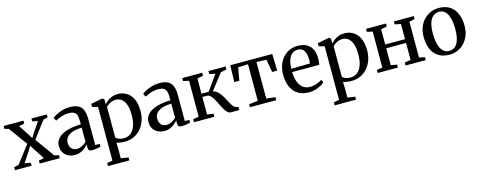

<svg xmlns="http://www.w3.org/2000/svg" viewBox="-32 -1276 5602 2240"><g transform="rotate(-15 2769.5 -156.0)"><path d="M65 -48.5 226 -260 64 -484 14 -497.5V-532.5H253.5V-497.5L187.5 -484L270 -358.5L301 -308.5L327.5 -355.5L416 -484L350 -497.5V-532.5H536V-497.5L482.5 -484L329 -281L496 -48L549.5 -36V0H307V-36L370 -48.5L288.5 -174.5L253 -229.5L222.5 -177.5L136 -48.5L209 -36V0H8.5V-36Z M730.5 10Q690 10 654.8 -6.5Q619.5 -23 597.5 -56Q575.5 -89 575.5 -139Q575.5 -187.5 603 -221.5Q630.5 -255.5 676 -276.8Q721.5 -298 777 -307.8Q832.5 -317.5 888.5 -318V-361.5Q888.5 -402 879.8 -428Q871 -454 848.8 -466.8Q826.5 -479.5 785.5 -479.5Q731.5 -479.5 689.5 -463.8Q647.5 -448 621.5 -434L601 -473Q615 -484.5 646.2 -501.8Q677.5 -519 721 -532.2Q764.5 -545.5 814 -545.5Q877.5 -545.5 915.8 -525.8Q954 -506 971.2 -464.5Q988.5 -423 988.5 -358V-41L1043 -40V-7Q1032 -4 1015.5 -0.5Q999 3 980.5 5.5Q962 8 944.5 8Q918 8 905.5 -0.2Q893 -8.5 893 -36V-75Q882.5 -60.5 859.8 -40.2Q837 -20 804.2 -5Q771.5 10 730.5 10ZM772.5 -52Q802.5 -52 833.2 -67Q864 -82 888.5 -106V-277Q823.5 -276.5 777.8 -261Q732 -245.5 708 -217.2Q684 -189 684 -151.5Q684 -118.5 695.8 -96.2Q707.5 -74 727.5 -63Q747.5 -52 772.5 -52Z M1069.5 235V199L1135.5 186V-461.5L1068 -479.5V-517L1201.5 -542.5H1212.5L1230 -527.5V-467.5Q1242.5 -483.5 1265.5 -502.5Q1288.5 -521.5 1321.2 -534.8Q1354 -548 1394.5 -548Q1453.5 -548 1500.5 -519.5Q1547.5 -491 1574.8 -433.2Q1602 -375.5 1602 -286.5Q1602 -223 1582.5 -169Q1563 -115 1527.5 -74.5Q1492 -34 1442.8 -11.5Q1393.5 11 1334 11Q1305.5 11 1277.5 6.2Q1249.5 1.5 1234.5 -4.5L1236.5 78.5V186L1327.5 199V235ZM1332.5 -30.5Q1380 -30.5 1415.2 -56.8Q1450.5 -83 1470.5 -137Q1490.5 -191 1490.5 -274Q1490.5 -331.5 1480 -372.2Q1469.5 -413 1451 -439Q1432.5 -465 1408.2 -477.2Q1384 -489.5 1356.5 -489.5Q1328 -489.5 1304.2 -480.2Q1280.5 -471 1263.2 -458.2Q1246 -445.5 1236.5 -434.5V-65.5Q1245 -53.5 1271 -42Q1297 -30.5 1332.5 -30.5Z M1812.5 10Q1772 10 1736.8 -6.5Q1701.5 -23 1679.5 -56Q1657.5 -89 1657.5 -139Q1657.5 -187.5 1685 -221.5Q1712.5 -255.5 1758 -276.8Q1803.5 -298 1859 -307.8Q1914.5 -317.5 1970.5 -318V-361.5Q1970.5 -402 1961.8 -428Q1953 -454 1930.8 -466.8Q1908.5 -479.5 1867.5 -479.5Q1813.5 -479.5 1771.5 -463.8Q1729.5 -448 1703.5 -434L1683 -473Q1697 -484.5 1728.2 -501.8Q1759.5 -519 1803 -532.2Q1846.5 -545.5 1896 -545.5Q1959.5 -545.5 1997.8 -525.8Q2036 -506 2053.2 -464.5Q2070.5 -423 2070.5 -358V-41L2125 -40V-7Q2114 -4 2097.5 -0.5Q2081 3 2062.5 5.5Q2044 8 2026.5 8Q2000 8 1987.5 -0.2Q1975 -8.5 1975 -36V-75Q1964.5 -60.5 1941.8 -40.2Q1919 -20 1886.2 -5Q1853.5 10 1812.5 10ZM1854.5 -52Q1884.5 -52 1915.2 -67Q1946 -82 1970.5 -106V-277Q1905.5 -276.5 1859.8 -261Q1814 -245.5 1790 -217.2Q1766 -189 1766 -151.5Q1766 -118.5 1777.8 -96.2Q1789.5 -74 1809.5 -63Q1829.5 -52 1854.5 -52Z M2170.5 0V-36L2240 -48V-482L2171.5 -497V-532.5H2412V-497L2341 -482V-298.5H2427.5L2558.5 -482L2487.5 -497V-532.5H2695V-497L2623.5 -481.5L2476.5 -291Q2511 -282 2536.5 -256.2Q2562 -230.5 2581.5 -197.5Q2601 -164.5 2617.8 -132Q2634.5 -99.5 2650.8 -75.8Q2667 -52 2686 -46L2718 -36.5V0H2617Q2593.5 0 2574.5 -18.8Q2555.5 -37.5 2538.8 -67Q2522 -96.5 2506.5 -129.5Q2491 -162.5 2474.2 -192Q2457.5 -221.5 2438.2 -240.2Q2419 -259 2395.5 -259H2341V-48L2416.5 -36V0Z M2847 0V-36L2954 -48.5V-490L2833.5 -485L2806.5 -330H2746L2750.5 -532.5H3258.5L3263.5 -330H3202.5L3175.5 -485L3056 -490V-48.5L3164.5 -36V0Z M3559.5 11Q3479.5 11 3425.8 -23.2Q3372 -57.5 3345 -119.5Q3318 -181.5 3318 -263.5Q3318 -329.5 3337.2 -382Q3356.5 -434.5 3390.8 -471.5Q3425 -508.5 3470 -528.2Q3515 -548 3566.5 -548Q3657.5 -548 3708.8 -498.5Q3760 -449 3762.5 -355.5Q3762.5 -325 3761 -304.2Q3759.5 -283.5 3756 -268.5H3428Q3428.5 -221 3438.5 -180.8Q3448.5 -140.5 3468.2 -110.8Q3488 -81 3517.8 -64.2Q3547.5 -47.5 3588.5 -47.5Q3628.5 -47.5 3669.2 -61.8Q3710 -76 3732.5 -94L3748 -59.5Q3731 -42 3701.2 -25.8Q3671.5 -9.5 3634.5 0.8Q3597.5 11 3559.5 11ZM3428.5 -308 3654.5 -312Q3656 -323 3656.5 -335Q3657 -347 3657 -358Q3657 -425 3633.8 -464.8Q3610.5 -504.5 3555.5 -504.5Q3527 -504.5 3504 -492Q3481 -479.5 3464.5 -455Q3448 -430.5 3438.8 -393.8Q3429.5 -357 3428.5 -308Z M3806.5 235V199L3872.5 186V-461.5L3805 -479.5V-517L3938.5 -542.5H3949.5L3967 -527.5V-467.5Q3979.5 -483.5 4002.5 -502.5Q4025.5 -521.5 4058.2 -534.8Q4091 -548 4131.5 -548Q4190.5 -548 4237.5 -519.5Q4284.5 -491 4311.8 -433.2Q4339 -375.5 4339 -286.5Q4339 -223 4319.5 -169Q4300 -115 4264.5 -74.5Q4229 -34 4179.8 -11.5Q4130.5 11 4071 11Q4042.5 11 4014.5 6.2Q3986.5 1.5 3971.5 -4.5L3973.5 78.5V186L4064.5 199V235ZM4069.5 -30.5Q4117 -30.5 4152.2 -56.8Q4187.5 -83 4207.5 -137Q4227.5 -191 4227.5 -274Q4227.5 -331.5 4217 -372.2Q4206.5 -413 4188 -439Q4169.5 -465 4145.2 -477.2Q4121 -489.5 4093.5 -489.5Q4065 -489.5 4041.2 -480.2Q4017.5 -471 4000.2 -458.2Q3983 -445.5 3973.5 -434.5V-65.5Q3982 -53.5 4008 -42Q4034 -30.5 4069.5 -30.5Z M4389.5 0V-36L4458 -48V-481.5L4390.5 -496.5V-532.5H4631.5V-496.5L4560 -481.5V-298.5H4799.5V-481.5L4727 -496.5V-532.5H4968V-496.5L4901.5 -481.5V-48L4970 -36V0H4726V-36L4799.5 -48V-253L4560 -252.5V-48L4633 -36V0Z M5015.5 -265Q5015.5 -334 5036.8 -386.8Q5058 -439.5 5094.5 -475.5Q5131 -511.5 5176.5 -530Q5222 -548.5 5270 -548.5Q5354 -548.5 5407.2 -511.8Q5460.5 -475 5485.8 -412.5Q5511 -350 5511 -272.5Q5511 -203.5 5489.5 -150.5Q5468 -97.5 5431.8 -61.5Q5395.5 -25.5 5350 -7.2Q5304.5 11 5256.5 11Q5194 11 5148.2 -10Q5102.5 -31 5073.2 -68.5Q5044 -106 5029.8 -156.2Q5015.5 -206.5 5015.5 -265ZM5264 -32.5Q5306 -32.5 5335.8 -58Q5365.5 -83.5 5381 -134.8Q5396.5 -186 5396.5 -262.5Q5396.5 -312 5389.5 -355.8Q5382.5 -399.5 5367 -433Q5351.5 -466.5 5326 -485.5Q5300.5 -504.5 5264 -504.5Q5221.5 -504.5 5191.2 -479.2Q5161 -454 5145.2 -403Q5129.5 -352 5129.5 -275Q5129.5 -225 5137 -181Q5144.5 -137 5160.2 -103.8Q5176 -70.5 5201.5 -51.5Q5227 -32.5 5264 -32.5Z"/></g></svg>

Font: Merriweather 72pt
Style: Regular
Weight: 400
Version: Version 2.100